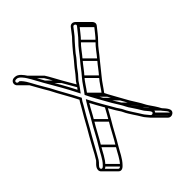

<svg xmlns="http://www.w3.org/2000/svg" viewBox="-219 -841 1116 1116"><g transform="rotate(-45 338.5 -283.5)"><path d="M76 -643.5H78.1C92 -632.3 103.1 -613 112.3 -594.6C123.9 -572.9 135.9 -551.7 148.5 -530.2L168.4 -496.4C195.6 -442.2 227.4 -390.7 255.2 -335.7C249.1 -326.8 242.8 -315.7 237.5 -305.7C212.9 -264.7 191.6 -226.8 168.5 -184.7L146.4 -146.6C139.1 -134 133.5 -122.8 127.6 -112.9C121.8 -103.5 117.5 -93.1 111.5 -83.8C99.4 -60.8 86.5 -36.3 73.8 -17.2C68.6 -9.6 42.5 7.2 42.5 30.5C42.5 37 45 43.1 49.5 47.7C66.6 64.7 84.9 48.8 92.5 40.1C120.2 12 134.8 -24.3 155.4 -58.1C181 -100.1 206 -150.8 231.4 -192.1C249.3 -221.3 263.9 -252.2 282.2 -281.9C307 -233.9 334.6 -189.4 361 -142.8C369.4 -127.9 377.2 -120.2 383.2 -106.9C393.3 -84.5 403.2 -71.6 414.6 -53.1C422.5 -40.2 436.4 -21.3 442.3 -9.6C449.3 4.4 465.2 19 471.8 28.3C478.8 38.5 494.9 42.4 507.2 34.2C540 12.4 491.5 -25.8 486.5 -35.7C475.1 -53.8 458.9 -81.4 446.1 -99.4C436.7 -112.8 427.4 -134 416.2 -151.1C397.3 -180.2 377.2 -213.8 360.7 -245.5C348.1 -269.5 337.4 -286.2 323.7 -312.4L313.8 -332.1C333.7 -358 350.9 -388.5 370.6 -410C395 -436.7 409.6 -460.2 433.2 -487.6C457.8 -516.1 476.5 -545.9 502.2 -570.6C523.8 -591.4 541.9 -618.4 559.8 -639.2C580.2 -664.8 540.3 -696.1 519.2 -670.8C508.4 -657.8 495 -639.2 484.3 -625.8C472.3 -612.4 457.3 -598 445.1 -582.7C435.2 -570.1 419.1 -553.1 409.8 -539.2C404.3 -531.6 383.4 -507 376.4 -499C360.2 -480.7 348.3 -461 332.5 -444.2C319.5 -430.2 313.9 -422.7 303.6 -405.9C299 -398.3 294.2 -392.1 288.2 -384.2C258.6 -442.5 224.9 -500.7 192.5 -555.8C174.6 -586.1 159.4 -618.3 140.3 -648.1C129.6 -664.1 109.5 -694.5 83 -694.5H76C62.6 -694.5 50.5 -683.7 50.5 -669.5C50.5 -655.7 62.1 -643.5 76 -643.5ZM65.5 -669.5C65.5 -674.7 70.4 -679.5 76 -679.5H83C101 -679.5 119.7 -651.9 127.7 -639.9C146 -611.5 161.3 -579.2 179.5 -548.2C213.9 -489.7 249.5 -428.2 280.3 -366.6L285.9 -355.5L293.1 -365.6C300.8 -376.4 309.1 -386.2 316.4 -398.1C326.7 -414.9 330.6 -421 343.3 -433.7C360.7 -451.1 372.3 -471.9 387.7 -489.1C394.5 -496.9 415.5 -520.3 422.4 -531.1C431.1 -544.6 446.2 -559.8 456.9 -573.3C468.3 -587.8 482.9 -601.7 495.6 -616C507.4 -629.3 520.4 -648.7 530.8 -661.2C538.8 -670.9 556.4 -659 548.2 -648.8C529.6 -627.1 511.9 -600.8 491.8 -581.4C464.2 -554.8 445.7 -525.1 421.8 -497.4C398.1 -469.9 382.5 -446 359.4 -420C335 -392.6 317.9 -361.1 296.2 -333.9L310.3 -305.6C324.1 -278 335.1 -262.1 347.3 -238.5C364.4 -205.9 385.1 -172.7 403.6 -143C412.9 -128.5 421.6 -106 434.1 -90.3C446.1 -73.5 462.8 -46.1 473.4 -28.3C479.2 -18.7 490.3 -8.9 497.8 2C505 12.6 505.4 17.4 498.8 21.8C493.6 25.3 486.7 23.5 484.2 19.7C476.1 8.5 461.8 -5.7 455.6 -16.7C447.1 -31.5 435 -48.6 427.4 -60.9C415.4 -80.5 406.5 -92 396.9 -113.1C389.8 -128.9 381.3 -137.3 374 -150.2C345.3 -201 316.2 -247.3 289.7 -300.4L283.9 -311.9L276.8 -301.2C255.2 -268.8 238.1 -231.6 218.6 -199.9C192.6 -157.7 168.5 -106.2 142.7 -66.1L142.6 -65.9C120.4 -31 107.8 3.6 81.7 29.7C73.7 37.7 67.7 44 60.5 37.5C58.5 35.5 57.5 33.7 57.5 30.5C57.5 17.3 76.2 7.6 86.5 -9.3C99.5 -30.5 112 -54.1 124.5 -76.2C130.7 -87.1 135.6 -96.1 140.6 -105.5C146.7 -116.7 153 -126.9 159.6 -139.4L181.5 -177.3C204.8 -219.7 225.9 -257.3 250.4 -298.1L250.5 -298.3C256.5 -311.5 264.8 -323.5 272.8 -334.2C243.8 -392.3 209.9 -447 181.6 -503.6L161.5 -537.8C149 -559.1 136.7 -580.2 125.7 -601.4C116.3 -619.6 105.6 -636.6 92.6 -651C89.3 -654.7 86.7 -655.9 84.1 -658.5H76C70.7 -658.5 65.5 -664.2 65.5 -669.5ZM81.7 40.3 152.4 111 163 100.4 92.3 29.7ZM143.7 -56.7 214.4 14 225 3.4 154.3 -67.3ZM219.7 -190.7 290.4 -120 301 -130.6 230.3 -201.3ZM497.7 33.3 568.4 104 579 93.4 508.3 22.7ZM474.7 -26.7 545.4 44 556 33.4 485.3 -37.3ZM434.7 -89.7 505.4 -19 516 -29.6 445.3 -100.3ZM404.7 -141.7 475.4 -71 486 -81.6 415.3 -152.3ZM348.7 -236.7 419.4 -166 430 -176.6 359.3 -247.3ZM311.7 -303.7 382.4 -233 393 -243.6 322.3 -314.3ZM299.7 -327.7 370.4 -257 381 -267.6 310.3 -338.3ZM359.7 -409.7 430.4 -339 441 -349.6 370.3 -420.3ZM422.2 -487.2 492.9 -416.5 503.5 -427.1 432.8 -497.8ZM491.7 -570.7 562.4 -500 573 -510.6 502.3 -581.3ZM548.7 -638.7 619.4 -568 630 -578.6 559.3 -649.3ZM180.7 -546.7 251.4 -476 262 -486.6 191.3 -557.3ZM58.4 -651.1 110.4 -599.1 121 -609.7 69 -661.7ZM70.7 -645.7 100.6 -615.8 111.2 -626.4 81.3 -656.3ZM128.7 -638.7 198.8 -568.6C217.2 -539.9 232.1 -508.3 250.2 -477.5C266.6 -449.6 283.3 -421.1 299.6 -392.2L312.6 -399.5C296.3 -428.6 279.6 -457.2 263.2 -485.1C245.2 -515.6 229.9 -548.3 210.6 -578L139.3 -649.3ZM547.3 -661 618 -590.3C621.6 -586.7 622.6 -582.5 618.9 -578.1C600.5 -556.3 582.6 -530.1 562.5 -510.7C534.9 -484.1 516.4 -454.4 492.5 -426.7C468.8 -399.2 453.2 -375.3 430.1 -349.3C405.7 -321.9 388.6 -290.3 366.9 -263.2L381 -234.9C394.8 -207.3 405.8 -191.3 418 -167.8C435.1 -135.2 455.8 -102 474.3 -72.3C484.3 -58.1 492.2 -35.4 504.8 -19.6C516.8 -2.8 533.5 24.6 544.1 42.4C549.9 52 561 61.8 568.5 72.7C575.7 83.3 576.1 88.1 569.5 92.5C564.9 95.6 558.8 94.5 555.8 91.6L485.1 20.9L474.5 31.5L545.2 102.2C553.4 110.4 567.3 112 577.9 104.9C610.7 83.1 562.3 45.2 557.4 35.4C547.9 16.4 529.4 -11 516.8 -28.6C507.2 -41.9 498.2 -63.3 487 -80.4C468 -109.5 447.9 -143 431.4 -174.8C418.8 -198.8 408.1 -215.4 394.4 -241.7L384.5 -261.4C404.4 -287.3 422.3 -317.2 441.3 -339.3C464.8 -366.6 480.4 -389.6 503.9 -416.9C528.5 -445.4 547.2 -475.2 572.9 -499.9C594.5 -520.7 612.9 -547.5 630.5 -568.5C639.9 -579.8 636.3 -593.2 628.6 -600.9L557.9 -671.6ZM330.5 -202.9C316.3 -178 303.5 -152.2 289.3 -129.2C263.4 -87 238.5 -35.5 213.3 4.8C191.8 39.2 177.8 75 152.4 100.4C144.4 108.4 138.5 114.7 131.3 108.2L60.8 37.7L50.2 48.3L121 119.1C137.8 135.9 156.3 118.7 163.2 110.8C190.9 82.7 205.5 46.4 226.1 12.6C251.7 -29.4 276.7 -80.1 302.1 -121.4C316.7 -145.1 329.7 -171.1 343.6 -195.4Z"/></g></svg>

Font: CiSf OpenHand
Style: Gls
Weight: 400
Foundry: Cannot Into Space Fonts
Version: Version 0.7892